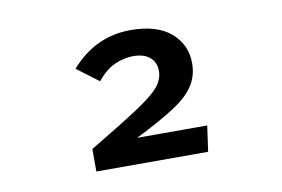

<svg xmlns="http://www.w3.org/2000/svg" viewBox="-48 -732 710 483"><g transform="rotate(-10 307.5 -490.5)"><path d="M447.7 -549.7Q447.7 -517.9 431.8 -493.1Q415.9 -468.2 379 -444.1Q342.1 -420 279 -388.7H457.9L448.7 -323.1H163.1V-380.5Q243.6 -428.7 286.7 -456.9Q329.7 -485.1 345.9 -504.1Q362.1 -523.1 362.1 -545.1Q362.1 -567.2 346.9 -580Q331.8 -592.8 304.6 -592.8Q280.5 -592.8 257.2 -582.3Q233.8 -571.8 211.8 -545.1L156.4 -586.7Q219 -658.5 309.7 -658.5Q376.4 -658.5 412.1 -627.9Q447.7 -597.4 447.7 -549.7Z"/></g></svg>

Font: Fira Code Retina
Style: Regular
Weight: 450
Monospace: yes
Designer: Carrois Corporate, Edenspiekermann AG, Nikita Prokopov
Foundry: Carrois Corporate, Edenspiekermann AG, Nikita Prokopov
Version: Version 6.002